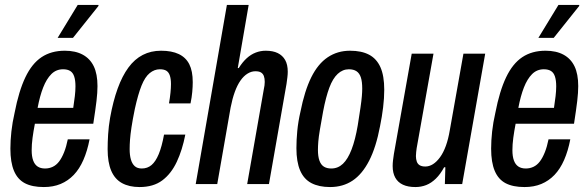

<svg xmlns="http://www.w3.org/2000/svg" viewBox="-20 -744 2376 776"><path d="M157 12Q110 12 80.5 -3.5Q51 -19 36.5 -53.5Q22 -88 22 -143Q22 -176 26 -212.5Q30 -249 39 -288Q56 -376 82.5 -431.5Q109 -487 148 -513Q187 -539 242 -539Q285 -539 314.5 -523Q344 -507 359 -476Q374 -445 374 -396Q374 -370 370 -336Q366 -302 357 -244H121Q115 -213 111.5 -186.5Q108 -160 108 -137Q108 -112 114 -95.5Q120 -79 132 -71Q144 -63 162 -63Q179 -63 193.5 -70Q208 -77 219 -91.5Q230 -106 239 -128.5Q248 -151 254 -181H342Q333 -134 317 -97.5Q301 -61 278 -37Q255 -13 225 -0.5Q195 12 157 12ZM132 -308H276Q280 -334 282.5 -355.5Q285 -377 285 -395Q285 -419 280 -434.5Q275 -450 264 -457Q253 -464 235 -464Q207 -464 187.5 -444.5Q168 -425 154.5 -390.5Q141 -356 132 -308ZM213 -591 294 -724H378V-720L275 -591Z M544 12Q502 12 473 -4Q444 -20 429.5 -54Q415 -88 415 -141Q415 -169 417 -201Q419 -233 425 -268Q437 -335 455.5 -386Q474 -437 499 -471Q524 -505 557 -522Q590 -539 631 -539Q674 -539 702.5 -525.5Q731 -512 745 -484.5Q759 -457 759 -412Q759 -394 757 -372Q755 -350 750 -326H663Q667 -349 669 -369Q671 -389 671 -404Q671 -425 666.5 -438.5Q662 -452 652.5 -458Q643 -464 626 -464Q604 -464 585 -448.5Q566 -433 552 -398Q538 -363 525 -304Q516 -260 511.5 -230Q507 -200 505.5 -179.5Q504 -159 504 -141Q504 -117 509 -99.5Q514 -82 524.5 -72.5Q535 -63 553 -63Q576 -63 592.5 -77Q609 -91 621.5 -121Q634 -151 643 -200H729Q717 -138 694.5 -90Q672 -42 636 -15Q600 12 544 12Z M771 0 897 -724H985L941 -469H945Q960 -493 977 -508.5Q994 -524 1013.5 -531.5Q1033 -539 1054 -539Q1083 -539 1102.5 -529.5Q1122 -520 1132.5 -501.5Q1143 -483 1143 -454Q1143 -444 1141.5 -431.5Q1140 -419 1138 -405L1067 0H979L1046 -382Q1048 -391 1049 -398.5Q1050 -406 1050 -413Q1050 -427 1046.5 -436.5Q1043 -446 1035 -451Q1027 -456 1012 -456Q996 -456 980.5 -446.5Q965 -437 952 -418.5Q939 -400 929 -372.5Q919 -345 912 -309L858 0Z M1314 12Q1269 12 1238.5 -4Q1208 -20 1193 -55Q1178 -90 1178 -145Q1178 -178 1181.5 -215Q1185 -252 1194 -291Q1211 -377 1238 -431.5Q1265 -486 1304.5 -512.5Q1344 -539 1395 -539Q1441 -539 1471.5 -523Q1502 -507 1517.5 -472.5Q1533 -438 1533 -381Q1533 -348 1528.5 -310.5Q1524 -273 1516 -234Q1500 -149 1472 -94.5Q1444 -40 1405 -14Q1366 12 1314 12ZM1319 -63Q1346 -63 1366 -82Q1386 -101 1401 -140Q1416 -179 1426 -238Q1433 -282 1437 -309.5Q1441 -337 1442.5 -355Q1444 -373 1444 -386Q1444 -414 1438.5 -431Q1433 -448 1421 -456Q1409 -464 1390 -464Q1365 -464 1345 -445.5Q1325 -427 1311 -389.5Q1297 -352 1286 -294Q1278 -250 1273 -220.5Q1268 -191 1266.5 -172Q1265 -153 1265 -138Q1265 -112 1271 -95Q1277 -78 1289 -70.5Q1301 -63 1319 -63Z M1659 12Q1629 12 1608.5 2.5Q1588 -7 1577.5 -26Q1567 -45 1567 -73Q1567 -84 1568.5 -96.5Q1570 -109 1572 -122L1644 -527H1732L1664 -145Q1663 -137 1662 -129Q1661 -121 1661 -113Q1661 -101 1664.5 -91Q1668 -81 1676.5 -76Q1685 -71 1699 -71Q1715 -71 1730 -80.5Q1745 -90 1758.5 -108.5Q1772 -127 1782 -154.5Q1792 -182 1798 -218L1853 -527H1941L1848 0H1778L1780 -68H1775Q1760 -40 1741.5 -22Q1723 -4 1702.5 4Q1682 12 1659 12Z M2100 12Q2053 12 2023.5 -3.5Q1994 -19 1979.5 -53.5Q1965 -88 1965 -143Q1965 -176 1969 -212.5Q1973 -249 1982 -288Q1999 -376 2025.5 -431.5Q2052 -487 2091 -513Q2130 -539 2185 -539Q2228 -539 2257.5 -523Q2287 -507 2302 -476Q2317 -445 2317 -396Q2317 -370 2313 -336Q2309 -302 2300 -244H2064Q2058 -213 2054.5 -186.5Q2051 -160 2051 -137Q2051 -112 2057 -95.5Q2063 -79 2075 -71Q2087 -63 2105 -63Q2122 -63 2136.5 -70Q2151 -77 2162 -91.5Q2173 -106 2182 -128.5Q2191 -151 2197 -181H2285Q2276 -134 2260 -97.5Q2244 -61 2221 -37Q2198 -13 2168 -0.5Q2138 12 2100 12ZM2075 -308H2219Q2223 -334 2225.5 -355.5Q2228 -377 2228 -395Q2228 -419 2223 -434.5Q2218 -450 2207 -457Q2196 -464 2178 -464Q2150 -464 2130.5 -444.5Q2111 -425 2097.5 -390.5Q2084 -356 2075 -308ZM2156 -591 2237 -724H2321V-720L2218 -591Z"/></svg>

Font: Archivo ExtraCondensed Medium
Style: Italic
Weight: 500
Width: 2
Italic angle: -10°
Designer: Hector Gatti
Foundry: Omnibus-Type
Version: Version 2.001